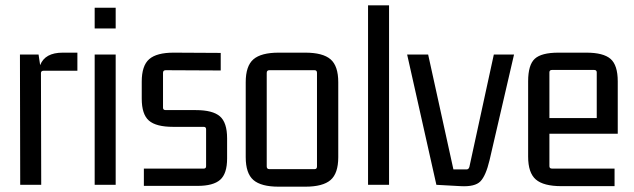

<svg xmlns="http://www.w3.org/2000/svg" viewBox="-20 -695 2384 722"><path d="M216 -497H271V-429H144Q134 -429 134 -420L135 0H56L55 -490H125L131 -450Q149 -497 216 -497Z M415 -588H336V-666H415ZM415 0H336V-490H415Z M723 4H521V-61H746Q755 -61 755 -70V-209Q755 -218 746 -218H631Q567 -218 540 -241.5Q513 -265 513 -324V-388Q513 -448 541 -472.5Q569 -497 633 -497L810 -496V-430L603 -431Q593 -431 593 -421V-290Q593 -281 603 -281H716Q780 -281 807 -257.5Q834 -234 834 -175V-99Q834 -42 808 -19Q782 4 723 4Z M904 -104V-386Q904 -447 933 -472Q962 -497 1028 -497H1128Q1194 -497 1223 -472Q1252 -447 1252 -386V-104Q1252 -43 1223 -18Q1194 7 1128 7H1028Q962 7 933 -18Q904 -43 904 -104ZM1163 -431H993Q983 -431 983 -421V-69Q983 -59 993 -59H1163Q1172 -59 1172 -69V-421Q1172 -431 1163 -431Z M1443 0H1364V-675H1443Z M1821 -93Q1807 -34 1786.5 -13Q1766 8 1712 5L1621 0L1511 -490H1590L1685 -58H1735Q1742 -58 1745 -67L1837 -490H1913Z M2291 5H2091Q2024 5 1995 -20Q1966 -45 1966 -106V-389Q1966 -451 1991 -474Q2016 -497 2080 -497H2185Q2249 -497 2276 -473.5Q2303 -450 2303 -389V-192H2046V-70Q2046 -61 2056 -61H2291ZM2056 -432Q2046 -432 2046 -423V-251H2224V-423Q2224 -432 2214 -432Z"/></svg>

Font: Gemunu Libre
Style: Regular
Weight: 400
Designer: Puspanada Ekanayake, Sola Matas, Pathum Egodawatta, Kosala Senevirathne
Foundry: mooniak
Version: Version 1.100